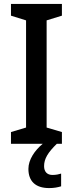

<svg xmlns="http://www.w3.org/2000/svg" viewBox="-20 -734 372 980"><path d="M205 114C205 76 225 44 270 0H296V-60L218 -83V-630L296 -654V-714H36V-654L113 -630V-83L36 -60V0H198C157 34 125 81 125 128C125 190 160 226 231 226C257 226 275 222 292 217V152C282 155 268 159 248 159C221 159 205 143 205 114Z"/></svg>

Font: Noto Sans SemiCondensed Medium
Style: Regular
Weight: 500
Width: 4
Designer: Monotype Design Team
Foundry: Monotype Imaging Inc.
Version: Version 2.013